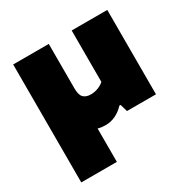

<svg xmlns="http://www.w3.org/2000/svg" viewBox="-171 -707 1068 1084"><g transform="rotate(-30 363.0 -165.0)"><path d="M54 220V-549H286V-259Q286 -215.5 302.8 -199.2Q319.5 -183 350 -183Q375 -183 398 -192Q421 -201 436 -215V-550H668V0H479L465 -48H457Q432.5 -21 401.2 -6Q370 9 336 9Q309 9 286 2.5V220Z"/></g></svg>

Font: Encode Sans Expanded Black
Style: Regular
Weight: 900
Width: 7
Designer: Multiple Designers
Foundry: Impallari Type
Version: Version 3.000; ttfautohint (v1.8.3) -l 8 -r 50 -G 200 -x 14 